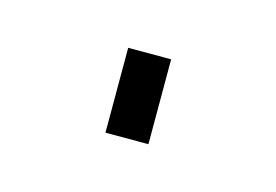

<svg xmlns="http://www.w3.org/2000/svg" viewBox="-32 -129 254 177"><g transform="rotate(15 95.5 -40.5)"><path d="M116 0H75V-81H116Z"/></g></svg>

Font: Storia Sans Thin
Style: Regular
Weight: 100
Designer: Accademia di Belle Arti di Urbino and others
Foundry: Accademia di Belle Arti di Urbino and others.
Version: Version 60.001;May 25, 2020;FontCreator 12.0.0.2522 64-bit